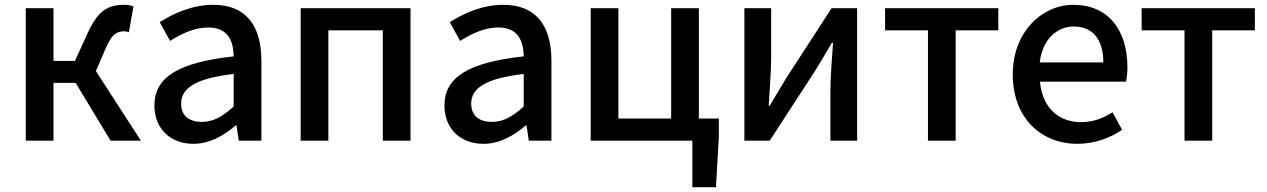

<svg xmlns="http://www.w3.org/2000/svg" viewBox="-20 -584 5258 797"><path d="M87 0H202V-240H294L439 0H565L378 -289L419 -384C445 -445 467 -454 496 -454C504 -454 508 -452 515 -450L534 -557C524 -562 511 -564 498 -564C432 -564 389 -545 344 -447L291 -331H202V-550H87Z M783 13C849 13 908 -20 958 -63H962L971 0H1065V-331C1065 -477 1002 -564 865 -564C777 -564 700 -528 643 -492L686 -414C733 -444 787 -470 845 -470C926 -470 949 -414 950 -350C721 -325 621 -264 621 -146C621 -49 688 13 783 13ZM818 -78C769 -78 732 -100 732 -154C732 -216 787 -258 950 -277V-142C905 -101 866 -78 818 -78Z M1228 0H1343V-458H1569V0H1684V-550H1228Z M1987 13C2053 13 2112 -20 2162 -63H2166L2175 0H2269V-331C2269 -477 2206 -564 2069 -564C1981 -564 1904 -528 1847 -492L1890 -414C1937 -444 1991 -470 2049 -470C2130 -470 2153 -414 2154 -350C1925 -325 1825 -264 1825 -146C1825 -49 1892 13 1987 13ZM2022 -78C1973 -78 1936 -100 1936 -154C1936 -216 1991 -258 2154 -277V-142C2109 -101 2070 -78 2022 -78Z M2854 193H2952L2964 -18V-92H2881V-550H2766V-92H2547V-550H2432V0H2854Z M3070 0H3175L3363 -289C3383 -321 3413 -372 3433 -406H3438C3433 -335 3427 -262 3427 -205V0H3538V-550H3432L3245 -262C3226 -229 3194 -178 3175 -145H3171C3175 -215 3181 -288 3181 -345V-550H3070Z M3832 0H3947V-458H4124V-550H3654V-458H3832Z M4452 13C4524 13 4587 -11 4638 -45L4598 -118C4558 -92 4516 -77 4467 -77C4372 -77 4306 -140 4297 -245H4654C4657 -259 4660 -281 4660 -304C4660 -459 4581 -564 4435 -564C4307 -564 4184 -453 4184 -275C4184 -93 4303 13 4452 13ZM4296 -325C4307 -421 4368 -474 4437 -474C4517 -474 4560 -419 4560 -325Z M4897 0H5012V-458H5189V-550H4719V-458H4897Z"/></svg>

Font: Noto Sans HK Medium
Style: Regular
Weight: 500
Designer: Ryoko NISHIZUKA 西塚涼子 (kana, bopomofo & ideographs); Paul D. Hunt (Latin, Greek & Cyrillic); Sandoll Communications 산돌커뮤니
Foundry: Adobe
Version: Version 2.002;hotconv 1.0.116;makeotfexe 2.5.65601